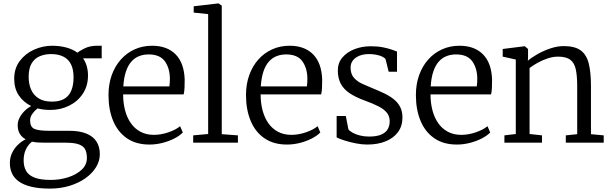

<svg xmlns="http://www.w3.org/2000/svg" viewBox="-20 -839 3598 1129"><path d="M274 270Q209 270 163.8 259Q118.5 248 90.8 228Q63 208 50.5 180.5Q38 153 38 120Q38 87.5 51 60.2Q64 33 85.2 12.5Q106.5 -8 131 -20Q108.5 -32 96.2 -52.5Q84 -73 84 -103Q84 -125.5 95.2 -147Q106.5 -168.5 124.5 -186.5Q142.5 -204.5 163.5 -215.5Q118 -237.5 90.8 -277.8Q63.5 -318 63.5 -376Q63.5 -437 96.2 -480.5Q129 -524 180.2 -547Q231.5 -570 286.5 -570Q330 -570 368.5 -560Q407 -550 435.5 -529Q446 -539 477.5 -554.5Q509 -570 549.5 -570H578V-496H468.5Q477.5 -483.5 484 -467.8Q490.5 -452 494 -433.8Q497.5 -415.5 497.5 -396Q497.5 -334 467.2 -288.2Q437 -242.5 386.5 -217.5Q336 -192.5 275.5 -192.5Q255.5 -192.5 236.8 -194.8Q218 -197 200.5 -201.5Q182.5 -187.5 169.8 -169Q157 -150.5 157 -131.5Q157 -92.5 182 -81.2Q207 -70 267 -70H385Q449 -70 489.2 -53Q529.5 -36 548.2 -5.2Q567 25.5 567 67Q567 108 544.5 144.5Q522 181 482 209.2Q442 237.5 388.8 253.8Q335.5 270 274 270ZM279 219Q332 219 380.5 203.5Q429 188 460 159.2Q491 130.5 491 90Q491 62 482 41.8Q473 21.5 446 10.8Q419 0 365 0H241Q221 0 202.5 -1.2Q184 -2.5 168 -6Q144 13.5 131.5 41Q119 68.5 119 104Q119 140 133.5 165.8Q148 191.5 182.8 205.2Q217.5 219 279 219ZM285.5 -241.5Q351 -241.5 381.8 -277.8Q412.5 -314 412.5 -385Q412.5 -431.5 397.2 -461.5Q382 -491.5 352.5 -506.2Q323 -521 280.5 -521Q244 -521 214 -508.5Q184 -496 166.2 -466.8Q148.5 -437.5 148.5 -387Q148.5 -346 162.5 -313Q176.5 -280 206.8 -260.8Q237 -241.5 285.5 -241.5Z M859 11Q780 11 726.2 -26Q672.5 -63 645.2 -128.8Q618 -194.5 618 -280Q618 -344.5 637.2 -397.8Q656.5 -451 691 -489.5Q725.5 -528 772.2 -549Q819 -570 874 -570Q962.5 -570 1012.5 -519.5Q1062.5 -469 1066 -372Q1066 -343.5 1065 -322Q1064 -300.5 1060 -284H704Q704 -233.5 715.5 -190Q727 -146.5 749.8 -114.2Q772.5 -82 806.5 -64Q840.5 -46 885 -46Q928 -46 972 -61.5Q1016 -77 1039 -97L1055 -60Q1036 -40.5 1004.8 -24.5Q973.5 -8.5 935.5 1.2Q897.5 11 859 11ZM705 -331H976Q977.5 -339 978.2 -352.5Q979 -366 979 -375Q979 -436.5 950 -477.8Q921 -519 854 -519Q824 -519 798.2 -509Q772.5 -499 752.8 -477Q733 -455 720.8 -419Q708.5 -383 705 -331Z M1204 -51V-756L1119 -765V-802L1264 -819H1265L1284 -806V-50L1379 -43V0H1116V-43Z M1667.5 11Q1588.5 11 1534.8 -26Q1481 -63 1453.8 -128.8Q1426.5 -194.5 1426.5 -280Q1426.5 -344.5 1445.8 -397.8Q1465 -451 1499.5 -489.5Q1534 -528 1580.8 -549Q1627.5 -570 1682.5 -570Q1771 -570 1821 -519.5Q1871 -469 1874.5 -372Q1874.5 -343.5 1873.5 -322Q1872.5 -300.5 1868.5 -284H1512.5Q1512.5 -233.5 1524 -190Q1535.5 -146.5 1558.2 -114.2Q1581 -82 1615 -64Q1649 -46 1693.5 -46Q1736.5 -46 1780.5 -61.5Q1824.5 -77 1847.5 -97L1863.5 -60Q1844.5 -40.5 1813.2 -24.5Q1782 -8.5 1744 1.2Q1706 11 1667.5 11ZM1513.5 -331H1784.5Q1786 -339 1786.8 -352.5Q1787.5 -366 1787.5 -375Q1787.5 -436.5 1758.5 -477.8Q1729.5 -519 1662.5 -519Q1632.5 -519 1606.8 -509Q1581 -499 1561.2 -477Q1541.5 -455 1529.2 -419Q1517 -383 1513.5 -331Z M2139.5 11Q2108.5 11 2072.8 4Q2037 -3 2006.2 -12.8Q1975.5 -22.5 1959.5 -31V-157H2013.5L2028.5 -79Q2035.5 -68.5 2053.8 -58.5Q2072 -48.5 2097 -42.2Q2122 -36 2149.5 -36Q2194 -36 2220.8 -47.2Q2247.5 -58.5 2259.5 -78.8Q2271.5 -99 2271.5 -126Q2271.5 -155.5 2254.8 -176.2Q2238 -197 2204.8 -214Q2171.5 -231 2121.5 -249Q2069.5 -268 2035 -291.5Q2000.5 -315 1983.5 -347.2Q1966.5 -379.5 1966.5 -425Q1966.5 -469 1993.2 -500.8Q2020 -532.5 2064.2 -549.8Q2108.5 -567 2160.5 -567Q2200 -567 2230.8 -561Q2261.5 -555 2282.8 -547.5Q2304 -540 2314.5 -536V-417H2265.5L2247.5 -490Q2242.5 -499 2227.8 -506Q2213 -513 2193 -517Q2173 -521 2152.5 -521Q2119 -521.5 2094 -511.5Q2069 -501.5 2055.2 -483.8Q2041.5 -466 2041.5 -442Q2041.5 -404 2060.8 -382Q2080 -360 2110.2 -346.2Q2140.5 -332.5 2173.5 -319Q2206.5 -305.5 2237.5 -291Q2268.5 -276.5 2293 -257.5Q2317.5 -238.5 2332 -212Q2346.5 -185.5 2346.5 -148Q2346.5 -98 2320.5 -62.5Q2294.5 -27 2247.8 -8Q2201 11 2139.5 11Z M2666.5 11Q2587.5 11 2533.8 -26Q2480 -63 2452.8 -128.8Q2425.5 -194.5 2425.5 -280Q2425.5 -344.5 2444.8 -397.8Q2464 -451 2498.5 -489.5Q2533 -528 2579.8 -549Q2626.5 -570 2681.5 -570Q2770 -570 2820 -519.5Q2870 -469 2873.5 -372Q2873.5 -343.5 2872.5 -322Q2871.5 -300.5 2867.5 -284H2511.5Q2511.5 -233.5 2523 -190Q2534.5 -146.5 2557.2 -114.2Q2580 -82 2614 -64Q2648 -46 2692.5 -46Q2735.5 -46 2779.5 -61.5Q2823.5 -77 2846.5 -97L2862.5 -60Q2843.5 -40.5 2812.2 -24.5Q2781 -8.5 2743 1.2Q2705 11 2666.5 11ZM2512.5 -331H2783.5Q2785 -339 2785.8 -352.5Q2786.5 -366 2786.5 -375Q2786.5 -436.5 2757.5 -477.8Q2728.5 -519 2661.5 -519Q2631.5 -519 2605.8 -509Q2580 -499 2560.2 -477Q2540.5 -455 2528.2 -419Q2516 -383 2512.5 -331Z M3013 -51V-489L2936 -506V-551L3063 -567H3066L3085 -551V-507L3084 -482Q3106 -501 3141.2 -521Q3176.5 -541 3217 -554.5Q3257.5 -568 3295 -568Q3360 -568 3394.5 -542.8Q3429 -517.5 3442 -465.5Q3455 -413.5 3455 -333V-50L3530 -43V0H3307V-43L3374 -50V-334Q3374 -392 3366 -430.2Q3358 -468.5 3333.8 -487.2Q3309.5 -506 3261 -506Q3232.5 -506 3201.8 -496Q3171 -486 3142.8 -470.5Q3114.5 -455 3094 -439V-51L3167 -43V0H2946V-43Z"/></svg>

Font: Merriweather Light
Style: Regular
Weight: 300
Designer: Eben Sorkin
Foundry: Eben Sorkin
Version: Version 2.100